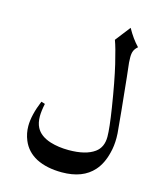

<svg xmlns="http://www.w3.org/2000/svg" viewBox="-114 -650 787 933"><g transform="rotate(15 279.5 -183.5)"><path d="M462 -428Q462 -411 463 -401Q469 -346 471 -330Q474 -296 480.5 -237Q487 -178 496 -78Q499 -54 499 -31Q499 10 490 44Q476 102 444 138Q390 199 285 199Q209 199 156 172Q105 145 84 94Q70 60 70 23Q70 -32 101 -107L120 -101Q112 -63 112 -37Q112 -4 124 19Q143 56 196 73Q238 86 289 86Q375 86 419 54Q455 28 455 -25Q455 -67 439 -169Q419 -296 400 -376Q381 -456 368 -490L427 -566Q454 -517 486 -484Q473 -473 467.5 -460.5Q462 -448 462 -428Z"/></g></svg>

Font: Mirza
Style: Regular
Weight: 400
Designer: Arabic design by Kourosh Beigpour, Latin design by Eduardo Tunni, engineering by Lasse Fister
Version: Version 1.0010g